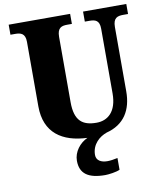

<svg xmlns="http://www.w3.org/2000/svg" viewBox="-101 -792 919 1111"><g transform="rotate(-10 359.0 -237.0)"><path d="M427 240C447 240 493 234 513 224V155C490 160 470 163 453 163C416 163 388 148 388 115C388 52 436 13 476 0H474C584 -27 630 -108 630 -216V-594C630 -648 656 -655 690 -655H718V-714H464V-655H491C525 -655 550 -648 550 -598V-218C550 -110 495 -67 430 -67C348 -67 302 -100 302 -210V-594C302 -648 328 -655 361 -655H388V-714H27V-655H54C87 -655 114 -648 114 -598V-219C114 -62 216 4 362 10C316 31 279 78 279 130C279 206 327 240 427 240Z"/></g></svg>

Font: Noto Serif Ethiopic SemiCondensed Black
Style: Regular
Weight: 900
Width: 4
Designer: Monotype Design Team
Foundry: Monotype Imaging Inc.
Version: Version 2.102